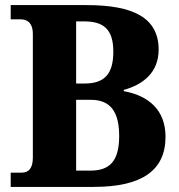

<svg xmlns="http://www.w3.org/2000/svg" viewBox="-20 -734 703 754"><path d="M22 0H348C538 0 630 -65 630 -197C630 -303 562 -359 466 -376V-381C540 -401 603 -448 603 -539C603 -664 504 -714 320 -714H22V-658H62C84 -658 109 -647 109 -600V-115C109 -75 94 -56 65 -56H22ZM312 -406H279V-650H310C385 -650 425 -621 425 -531C425 -442 389 -406 312 -406ZM335 -64H279V-342H337C413 -342 448 -296 448 -200C448 -99 409 -64 335 -64Z"/></svg>

Font: Noto Serif Sinhala SemiCondensed ExtraBold
Style: Regular
Weight: 800
Width: 4
Designer: Jelle Bosma - Monotype Design Team
Foundry: Monotype Imaging Inc.
Version: Version 2.007